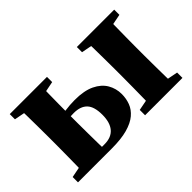

<svg xmlns="http://www.w3.org/2000/svg" viewBox="-82 -707 941 941"><g transform="rotate(-45 389.0 -236.5)"><path d="M162 0V-40H251Q298 -40 322 -68Q346 -96 346 -150Q346 -206 322.5 -230.5Q299 -255 253 -255Q229 -255 206 -252Q183 -249 161 -244L166 -279Q197 -287 232.5 -292Q268 -297 301 -297Q366 -297 406.5 -277.5Q447 -258 466 -225.5Q485 -193 485 -154Q485 -123 474.5 -95Q464 -67 438.5 -45.5Q413 -24 369.5 -12Q326 0 260 0ZM78 0Q80 -24 80.5 -60.5Q81 -97 81.5 -137Q82 -177 82 -209V-264Q82 -296 81.5 -336Q81 -376 80.5 -413Q80 -450 78 -473H235Q233 -450 232.5 -413Q232 -376 231.5 -336Q231 -296 231 -264V-209Q231 -177 231.5 -137Q232 -97 232.5 -60.5Q233 -24 235 0ZM543 0Q545 -24 545.5 -60.5Q546 -97 546.5 -137Q547 -177 547 -209V-264Q547 -296 546.5 -336Q546 -376 545.5 -413Q545 -450 543 -473H700Q698 -450 697.5 -413Q697 -376 696.5 -336Q696 -296 696 -264V-209Q696 -177 696.5 -137Q697 -97 697.5 -60.5Q698 -24 700 0ZM27 -437V-473H285V-437L194 -419H120ZM492 0V-37L585 -55H659L751 -37V0ZM492 -437V-473H751V-437L659 -419H585ZM27 0V-37L120 -55H171V0Z"/></g></svg>

Font: Source Serif 4 36pt
Style: Bold
Weight: 700
Designer: Frank Grießhammer
Foundry: Adobe Systems Incorporated
Version: Version 4.004;hotconv 1.0.116;makeotfexe 2.5.65601